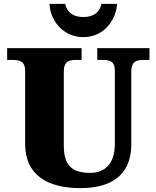

<svg xmlns="http://www.w3.org/2000/svg" viewBox="-20 -963 809 993"><path d="M411 -771C523 -771 583 -868 585 -943H505C494 -895 460 -875 411 -875C362 -875 328 -895 317 -943H236C238 -868 298 -771 411 -771ZM396 10C585 10 659 -83 659 -217V-593C659 -646 687 -653 723 -653H753V-714H483V-653H512C548 -653 574 -646 574 -597V-219C574 -109 516 -69 446 -69C359 -69 310 -101 310 -210V-593C310 -646 338 -653 373 -653H402V-714H17V-653H46C81 -653 110 -646 110 -597V-219C110 -55 229 10 396 10Z"/></svg>

Font: Noto Serif Malayalam Black
Style: Regular
Weight: 900
Designer: Indian type Foundry, Jelle Bosma, Monotype Design Team
Foundry: Monotype Imaging Inc.
Version: Version 2.104